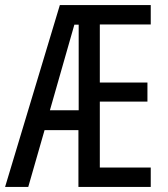

<svg xmlns="http://www.w3.org/2000/svg" viewBox="-22 -734 658 754"><path d="M570 0H286V-223H153L89 0H-2L213 -714H570V-638H370V-410H557V-335H370V-76H570ZM174 -301H287V-637H270Z"/></svg>

Font: Noto Sans Lao ExtraCondensed
Style: Regular
Weight: 400
Width: 2
Designer: Monotype Design Team
Foundry: Monotype Imaging Inc.
Version: Version 2.003; ttfautohint (v1.8.4.7-5d5b)